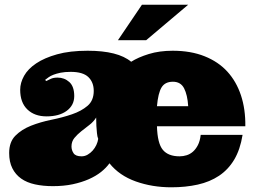

<svg xmlns="http://www.w3.org/2000/svg" viewBox="-20 -776 1085 817"><path d="M647.9 -238.8Q649.9 -166 672.9 -138.4Q695.8 -110.8 744.1 -110.8Q759.8 -110.8 774.4 -115.5Q789.1 -120.1 801 -130.6Q813 -141.1 822 -158.4Q831.1 -175.8 834 -202.1H1012.2Q1002 -139.2 976.6 -96.7Q951.2 -54.2 912.1 -28.1Q873 -2 821.5 9.5Q770 21 709 21Q627.9 21 557.9 -3.9Q487.8 -28.8 445.8 -81.1Q432.1 -62 410.2 -44.4Q388.2 -26.9 357.7 -13.4Q327.1 0 289.1 8.1Q251 16.1 205.1 16.1Q163.1 16.1 128.7 8.5Q94.2 1 70.1 -16.1Q45.9 -33.2 32.5 -60.1Q19 -86.9 19 -125Q19 -171.9 45.4 -198.5Q71.8 -225.1 111.8 -241Q151.9 -256.8 199 -266.4Q246.1 -275.9 286.1 -289.6Q326.2 -303.2 352.5 -325.7Q378.9 -348.1 378.9 -389.2Q378.9 -425.8 356 -448Q333 -470.2 280.8 -470.2Q255.9 -470.2 238 -466.6Q220.2 -462.9 207.5 -458Q194.8 -453.1 186.5 -447Q178.2 -440.9 171.9 -436L176.8 -431.2Q186 -436 197 -440.9Q208 -445.8 225.1 -445.8Q253.9 -445.8 274.9 -427Q295.9 -408.2 295.9 -367.2Q295.9 -328.1 263.9 -304.4Q231.9 -280.8 178.2 -280.8Q127 -280.8 96.4 -310.3Q65.9 -339.8 65.9 -394Q65.9 -423.8 82.5 -453.4Q99.1 -482.9 134 -506.3Q168.9 -529.8 222.9 -544.9Q276.9 -560.1 353 -560.1Q481.9 -560.1 538.1 -513.2Q567.9 -532.2 613 -546.1Q658.2 -560.1 714.8 -560.1Q792 -560.1 850.6 -536.6Q909.2 -513.2 947.5 -471.2Q985.8 -429.2 1005.4 -370.1Q1024.9 -311 1023.9 -238.8ZM715.8 -428.2Q682.1 -428.2 667.5 -404.1Q652.8 -379.9 647.9 -324.2H780.8Q777.8 -372.1 763.4 -400.1Q749 -428.2 715.8 -428.2ZM389.2 -275.9Q377.9 -257.8 360.4 -244.4Q342.8 -231 325.9 -217.5Q309.1 -204.1 296.6 -189Q284.2 -173.8 284.2 -152.8Q284.2 -137.2 293 -124Q301.8 -110.8 327.1 -110.8Q340.8 -110.8 353 -117.9Q365.2 -125 374.5 -135.5Q383.8 -146 389.9 -158.9Q396 -171.9 397.9 -185.1Q394 -193.8 392.6 -209.5Q391.1 -225.1 390.1 -240.2Q389.2 -257.8 389.2 -275.9ZM780.8 -755.9 602.1 -605H481.9L584 -755.9Z"/></svg>

Font: Ultra
Style: Regular
Weight: 400
Designer: Astigmatic (AOETI)
Foundry: Astigmatic (AOETI)
Version: Version 1.000